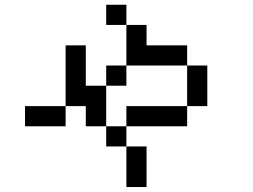

<svg xmlns="http://www.w3.org/2000/svg" viewBox="-20 -629 1040 790"><path d="M417 -526.4V-609.4H500V-526.4ZM83 -109.4V-192.4H250V-109.4ZM750 -359.4H500V-526.4H583V-442.4H750ZM750 -359.4H833V-192.4H750ZM500 -26.4H417V-109.4H333V-192.4H250V-442.4H333V-276.4H417V-109.4H500ZM500 -26.4H583V140.6H500ZM750 -192.4V-109.4H500V-192.4ZM500 -359.4V-276.4H417V-359.4Z"/></svg>

Font: KH Dot Kodenmachou 12
Style: Regular
Weight: 400
Designer: Original version for X68000 by Keitarou Hiraki (http://hp.vector.co.jp/authors/VA000874/) / TrueType conversion by Homem
Version: Version 1.00.20150527